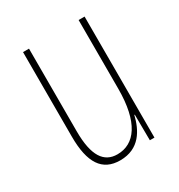

<svg xmlns="http://www.w3.org/2000/svg" viewBox="-134 -620 676 724"><g transform="rotate(-30 204.0 -258.5)"><path d="M337 -527H311V-228C311 -82 261 -15 185 -15C127 -15 95 -60 95 -167V-527H69V-159C69 -45 105 10 183 10C268 10 300 -54 314 -112H316L317 0H337Z"/></g></svg>

Font: Noto Sans Sinhala ExtraCondensed Thin
Style: Regular
Weight: 100
Width: 2
Designer: Jelle Bosma - Monotype Design Team
Foundry: Monotype Imaging Inc.
Version: Version 2.006